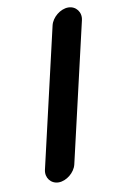

<svg xmlns="http://www.w3.org/2000/svg" viewBox="-84 -737 494 825"><g transform="rotate(-10 162.5 -324.5)"><path d="M195 -627 55 -22C47 12 70 42 104 42C138 42 175 12 183 -22L323 -627C331 -661 308 -691 274 -691C240 -691 203 -661 195 -627Z"/></g></svg>

Font: Electronic
Style: SuThkIt
Weight: 900
Version: Version 1.011